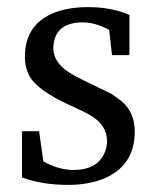

<svg xmlns="http://www.w3.org/2000/svg" viewBox="-20 -511 440 540"><path d="M42 -12V-142H90L102 -57Q145 -33 187 -33Q253 -33 274 -81Q281 -97 281 -114Q281 -158 237 -185Q219 -196 179 -214Q88 -255 64 -295Q50 -320 50 -351Q50 -451 149 -481Q184 -491 227 -491Q294 -491 344 -469V-356H295L287 -427Q248 -448 213 -448Q143 -448 132 -394Q130 -385 130 -376Q130 -334 178 -305Q193 -296 215 -285Q288 -250 293 -247Q309 -237 321 -227Q359 -196 359 -141Q359 -43 268 -7Q226 9 172 9Q98 9 42 -12Z"/></svg>

Font: Khartiya
Style: Regular
Weight: 500
Version: Version 1.0.1